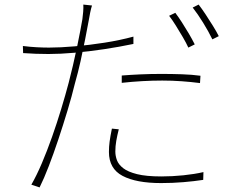

<svg xmlns="http://www.w3.org/2000/svg" viewBox="-20 -782 1040 839"><path d="M382 -758Q378 -746 374 -726.5Q370 -707 368 -694Q361 -656 352 -610Q343 -564 332 -514.5Q321 -465 307 -416Q294 -362 275 -299Q256 -236 235 -173Q214 -110 193 -55.5Q172 -1 153 37L117 25Q140 -15 163 -69Q186 -123 207.5 -184Q229 -245 247.5 -306Q266 -367 280 -420Q289 -454 298.5 -495Q308 -536 316.5 -576Q325 -616 331 -648.5Q337 -681 340 -698Q342 -712 343.5 -730.5Q345 -749 344 -762ZM194 -574Q243 -574 306.5 -579.5Q370 -585 437 -595.5Q504 -606 563 -622V-590Q501 -577 434.5 -567Q368 -557 305.5 -551.5Q243 -546 192 -546Q163 -546 136.5 -547Q110 -548 81 -550L80 -581Q112 -577 141 -575.5Q170 -574 194 -574ZM512 -452Q549 -455 593.5 -457Q638 -459 685 -459Q730 -459 774.5 -457.5Q819 -456 856 -451L854 -419Q815 -424 773.5 -427Q732 -430 689 -430Q647 -430 602 -427.5Q557 -425 512 -420ZM499 -217Q492 -189 488 -166Q484 -143 484 -120Q484 -101 491 -82Q498 -63 518.5 -47Q539 -31 579 -21Q619 -11 685 -11Q733 -11 781.5 -16Q830 -21 869 -30L868 4Q829 10 781.5 14Q734 18 684 18Q575 18 515.5 -13.5Q456 -45 456 -118Q456 -141 459 -163.5Q462 -186 469 -220ZM746 -726Q759 -709 774.5 -685Q790 -661 805 -635.5Q820 -610 831 -588L803 -574Q794 -594 779 -619.5Q764 -645 748.5 -670Q733 -695 719 -713ZM848 -762Q862 -744 878.5 -719Q895 -694 910.5 -669Q926 -644 936 -624L908 -610Q891 -645 867.5 -683Q844 -721 822 -749Z"/></svg>

Font: Noto Sans JP Thin Thin
Style: Regular
Weight: 250
Version: Version 2.004-H2;hotconv 1.0.118;makeotfexe 2.5.65603